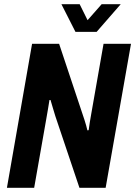

<svg xmlns="http://www.w3.org/2000/svg" viewBox="-20 -896 645 916"><path d="M13 0 133 -687H262L376 -345Q379 -337 383 -324Q387 -311 391 -297.5Q395 -284 397 -274L403 -275Q405 -291 408.5 -313Q412 -335 415 -351L474 -687H605L484 0H359L244 -342Q240 -356 232.5 -380Q225 -404 221 -419H216Q213 -400 208.5 -373Q204 -346 200 -324L143 0ZM556 -876 441 -744H340L273 -876H360L415 -765L368 -766L465 -876Z"/></svg>

Font: Archivo Condensed
Style: Bold Italic
Weight: 700
Width: 3
Italic angle: -10°
Designer: Hector Gatti
Foundry: Omnibus-Type
Version: Version 2.001